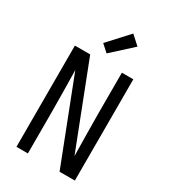

<svg xmlns="http://www.w3.org/2000/svg" viewBox="-233 -1095 1066 1207"><g transform="rotate(30 300.0 -492.0)"><path d="M88 0V-735H199L433 -132Q432 -209 430.5 -286.5Q429 -364 429 -441V-735H512V0H401L167 -603Q168 -526 169.5 -448.5Q171 -371 171 -294V0ZM285 -792 234 -838 368 -984 432 -926Z"/></g></svg>

Font: Iosevka Custom Extended
Style: Regular
Weight: 400
Width: 7
Monospace: yes
Designer: Belleve Invis
Foundry: Belleve Invis
Version: Version 11.2.4; ttfautohint (v1.8.4)